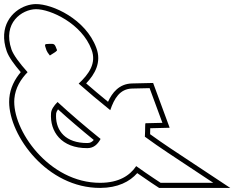

<svg xmlns="http://www.w3.org/2000/svg" viewBox="-215 -830 1148 941"><path d="M67 -330C49 -311.6 36.7 -293.9 35.2 -276C28.4 -186 85 -103 213.6 -104C243.9 -104.2 263.5 -122.2 278 -149.1C204.2 -208.5 131.4 -270.8 67 -330ZM452.5 -15.9C421.5 30.2 368.1 65.7 276.3 66C23.7 67 -157.3 -196 -144.6 -346C-140 -399.2 -113 -442.1 -79.8 -476.2C-120.7 -521.9 -148.9 -560.5 -158.5 -587C-204.2 -719 -106.1 -784 -39.5 -785C31.1 -786 186.3 -715 233.5 -587C259.1 -520.1 220.4 -466.7 170.6 -420.2C216.5 -379.7 269.4 -335.1 325.4 -290.1C344.7 -346.6 372 -394.4 432 -396L518.2 -398L580.9 -228L498.7 -226C495 -226 497.5 -198.3 495 -160C532.5 -132.7 569.7 -106.7 605.4 -83L830.3 66H572.3L540.6 45C512.5 26.4 482.9 5.9 452.5 -15.9ZM29.4 -558C51.5 -571.5 66 -580.2 64.3 -585L63.9 -586C53.2 -615 51.8 -616 27.2 -615C0.6 -614 2.2 -615 13 -583C15 -577.2 20.7 -568.8 29.4 -558ZM69.2 -294.1C124.1 -244.4 183.8 -193.4 244.6 -144C235.3 -133.5 227.1 -129.1 213.5 -129C206.8 -128.9 200.4 -129.1 194.3 -129.6C94.2 -136.4 54.6 -201.4 60.1 -274C60.5 -278.4 63.4 -285.9 69.2 -294.1ZM457.6 18.4C482.9 36.3 504.2 50.9 526.8 65.9L564.8 91H913.4L619.2 -103.8C587.4 -124.9 554 -148.2 520.7 -172.3C521.2 -186.5 521.2 -194.2 521.3 -201.5L616.5 -203.9L535.5 -423.4L431.3 -421C369.1 -419.3 334.5 -375.6 314.5 -331.1C275.6 -362.8 240.4 -392.5 207.3 -421.3C249.6 -465.7 284.1 -524.9 256.9 -595.8C205.2 -736.2 41.7 -811.2 -39.9 -810C-55.1 -809.8 -71 -806.9 -86.7 -801.5C-156.2 -777.6 -224.1 -700.2 -182 -578.7C-171.5 -549.5 -146 -514.5 -113.3 -476.5C-142.3 -441.9 -165.1 -399.8 -169.5 -348.1C-170 -342.2 -170.2 -336.3 -170.2 -330.2C-169.8 -164.5 16.2 92 276.4 91C362 90.7 421 60.3 457.6 18.4Z"/></svg>

Font: Nordica Plus
Style: NordicaClassicBkOpOblOl
Weight: 900
Version: Version 1.01